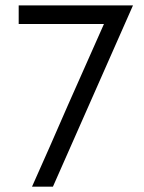

<svg xmlns="http://www.w3.org/2000/svg" viewBox="-20 -697 537 717"><path d="M177.7 0C277.3 -225.6 377 -451.2 476.6 -676.8H49.8V-607.4H368.2C323.2 -505.9 278.3 -404.3 233.4 -303.7C189.5 -202.1 144.5 -100.6 99.6 0Z"/></svg>

Font: My Font
Style: Regular
Weight: 400
Designer: Alfredo Marco Pradil
Version: Version 0.001